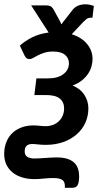

<svg xmlns="http://www.w3.org/2000/svg" viewBox="-52 -670 485 894"><path d="M282 -510.5Q306 -503 324 -491.2Q342 -479.5 354.2 -464.2Q366.5 -449 372.8 -431.5Q379 -414 379 -395.5Q379 -379.5 374.2 -361.8Q369.5 -344 358.5 -327.2Q347.5 -310.5 329.8 -296Q312 -281.5 286 -272Q323.5 -256 341.5 -227.2Q359.5 -198.5 359.5 -165.5Q359.5 -130 345.8 -99.2Q332 -68.5 306 -45.2Q280 -22 243.2 -8.8Q206.5 4.5 161 4.5Q142.5 4.5 125.2 2.5Q108 0.5 97.5 0.5Q81.5 0.5 72.2 8.5Q63 16.5 63 35Q63 52.5 75 60.2Q87 68 109.5 68Q119 68 132.2 67.2Q145.5 66.5 159.2 65.5Q173 64.5 186.8 63.8Q200.5 63 211.5 63Q241.5 63 261.5 69.5Q281.5 76 293.8 87.8Q306 99.5 311.2 115.8Q316.5 132 316.5 151Q316.5 177 310 190.8Q303.5 204.5 284 204.5H250Q252 179 239.8 169Q227.5 159 196 159Q173.5 159 151.2 161.5Q129 164 107.5 164Q77.5 164 51.8 156.2Q26 148.5 7.2 133.5Q-11.5 118.5 -22 96.8Q-32.5 75 -32.5 46.5Q-32.5 18.5 -23.5 -5.8Q-14.5 -30 2.8 -47.8Q20 -65.5 45.8 -75.8Q71.5 -86 104.5 -86Q118.5 -86 133.2 -84.2Q148 -82.5 159.5 -82.5Q180 -82.5 196 -89Q212 -95.5 223.2 -106.8Q234.5 -118 240.5 -133Q246.5 -148 246.5 -165Q246.5 -195 226.2 -211.2Q206 -227.5 161.5 -227.5H108L117.5 -305H171Q217.5 -305 243.2 -324.8Q269 -344.5 269 -376Q269 -399 250.8 -414.5Q232.5 -430 196 -430Q172 -430 154.8 -424.5Q137.5 -419 124.8 -412.5Q112 -406 102.8 -400.5Q93.5 -395 86 -395Q77.5 -395 72.5 -398.2Q67.5 -401.5 62 -412L40.5 -457.5Q66 -480.5 99 -496.8Q132 -513 174.5 -518.5L93 -645H161Q174 -645 182 -641.5Q190 -638 195.5 -629L223 -579Q225.5 -574 228.5 -568.5Q231.5 -563 234 -556.5Q243 -570 251 -579L286 -624Q296 -637 311.5 -643.5Q327 -650 345.5 -650Q357 -650 366.8 -647.8Q376.5 -645.5 385 -642.5L378.5 -587.5H370.5Q358 -587.5 350 -580.8Q342 -574 335 -567Z"/></svg>

Font: Lato 2
Style: Bold Italic
Weight: 700
Italic angle: -7°
Designer: Lukasz Dziedzic with Adam Twardoch and Botio Nikoltchev
Foundry: tyPoland Lukasz Dziedzic
Version: Version 2.015; 2015-08-06; http://www.latofonts.com/